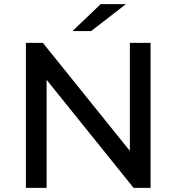

<svg xmlns="http://www.w3.org/2000/svg" viewBox="-20 -907 852 927"><path d="M105 0V-700H187L650 -125H607V-700H707V0H625L162 -575H205V0ZM330 -757 466 -887H588L420 -757Z"/></svg>

Font: MOST Montserrat Medium
Style: Regular
Weight: 500
Designer: Julieta Ulanovsky
Foundry: Julieta Ulanovsky
Version: Version 8.000;March 11, 2024;FontCreator 15.0.0.2926 64-bit